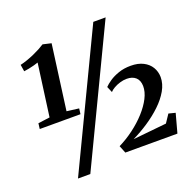

<svg xmlns="http://www.w3.org/2000/svg" viewBox="-147 -967 1188 1171"><g transform="rotate(-20 447.0 -382.0)"><path d="M52 -348.5 128 -358.5 174 -698Q163.5 -694 146.5 -689.5Q129.5 -685 111.2 -681.2Q93 -677.5 79 -676L72 -720Q92.5 -724.5 116.2 -732.8Q140 -741 163.2 -751.2Q186.5 -761.5 206.5 -772.2Q226.5 -783 240 -792L294.5 -779.5L238 -358.5L316.5 -348.5L312 -312.5H47.5ZM578 -815H658L243.5 51H163.5ZM489 1 469.5 -47.5Q521 -73 568 -108.2Q615 -143.5 651.8 -184Q688.5 -224.5 709.5 -265.5Q730.5 -306.5 730 -344Q729 -381 707.8 -400Q686.5 -419 650.5 -419Q628 -419 605.8 -412.2Q583.5 -405.5 565.8 -395.2Q548 -385 538.5 -374L522 -412.5Q535.5 -427 560.5 -444Q585.5 -461 620.8 -473.2Q656 -485.5 700 -485.5Q747.5 -485.5 780.8 -468.5Q814 -451.5 831.2 -422.8Q848.5 -394 849 -358.5Q849 -314.5 824.5 -271.8Q800 -229 759 -190Q718 -151 667.5 -117.5Q617 -84 564.5 -58.5L782 -80.5L817 -133L860.5 -122L827 1Z"/></g></svg>

Font: Merriweather 60pt ExtraBold
Style: Italic
Weight: 800
Italic angle: -7.8°
Version: Version 2.101